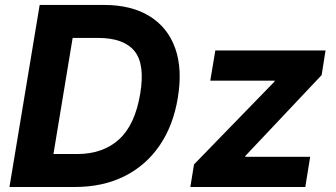

<svg xmlns="http://www.w3.org/2000/svg" viewBox="-20 -747 1341 767"><path d="M279.1 0H17.8L138.5 -727.3H394.9Q504.6 -727.3 577.4 -682.4Q650.2 -637.4 679.9 -554.3Q709.5 -471.2 690.3 -355.8Q671.9 -244.3 616.8 -164.6Q561.8 -84.9 475.9 -42.4Q389.9 0 279.1 0ZM193.5 -131.7H288Q391 -131.7 455.3 -190Q519.5 -248.2 540.1 -372.5Q560 -491.1 517 -543.3Q474.1 -595.5 371.8 -595.5H270.2ZM740.4 0 755 -90.2 1076.3 -420.8 1077.8 -424.7H820L840.2 -545.5H1280.5L1264.9 -447.1L960.6 -124.6L959.2 -120.7H1219.1L1199.6 0Z"/></svg>

Font: Inter UI
Style: Bold Italic
Weight: 700
Italic angle: 9.39999°
Designer: Rasmus Andersson
Foundry: rsms
Version: 3.2;8d6f07862